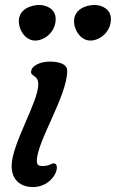

<svg xmlns="http://www.w3.org/2000/svg" viewBox="-20 -756 471 781"><path d="M27.3 -81.5C27.3 -17.1 71.8 4.9 112.8 4.9C164.1 4.9 191.9 -26.4 202.6 -45.4C214.4 -65.9 215.3 -91.3 198.7 -91.3C186 -91.3 183.6 -80.6 151.4 -80.6C137.7 -80.6 129.9 -85 129.9 -102.1C129.9 -180.2 253.4 -366.2 253.4 -467.8C253.4 -491.7 229.5 -505.4 181.6 -505.4C145.5 -505.4 106.4 -489.3 106.4 -462.9C106.4 -443.8 135.7 -452.1 135.7 -412.1C135.7 -341.8 27.3 -168.5 27.3 -81.5ZM354.5 -591.3C393.1 -595.7 431.2 -630.4 431.2 -678.7C431.2 -721.2 390.6 -735.8 364.7 -735.8C328.6 -735.8 281.2 -717.3 281.2 -670.4C281.2 -629.4 312.5 -586.4 354.5 -591.3ZM129.9 -591.3C168.5 -595.7 206.5 -630.4 206.5 -678.7C206.5 -721.2 166 -735.8 140.1 -735.8C104 -735.8 56.6 -717.3 56.6 -670.4C56.6 -629.4 87.9 -586.4 129.9 -591.3Z"/></svg>

Font: Courgette
Style: Regular
Weight: 400
Designer: Karolina Lach
Foundry: Karolina Lach
Version: Version 1.002